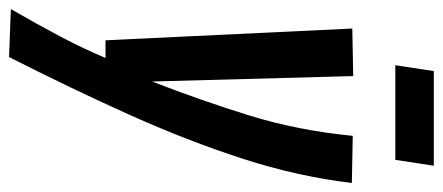

<svg xmlns="http://www.w3.org/2000/svg" viewBox="-301 -467 978 424"><g transform="rotate(90 188.0 -255.0)"><path d="M276 -545 380 -543Q366 -424 326.5 -302Q287 -180 229.5 -52Q172 76 102 214L-4 210Q29 153 56 102Q83 51 104 1H65L39 -544L144 -546L156 -102Q198 -210 231 -316.5Q264 -423 276 -545ZM120 -639 133 -724H342L329 -639Z"/></g></svg>

Font: Georama Condensed SemiBold
Style: Italic
Weight: 600
Width: 3
Italic angle: -9°
Designer: Jean-Baptiste Levee
Foundry: Production Type
Version: Version 1.000